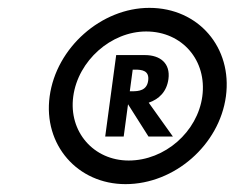

<svg xmlns="http://www.w3.org/2000/svg" viewBox="-20 -860 596 488"><path d="M106.2 -615C89.5 -492 177 -392 299 -392C424 -392 537.5 -492 554.2 -615C570.9 -739 484.6 -840 359.6 -840C237.6 -840 122.9 -739 106.2 -615ZM166.2 -615C178.5 -706 262.5 -780 351.5 -780C443.5 -780 506.5 -706 494.2 -615C482 -525 399.1 -452 307.1 -452C218.1 -452 154 -525 166.2 -615ZM275.3 -720 247.4 -513H294.4L305.4 -595L357.4 -513H419.4L358 -599C384.2 -608 403.8 -627 408.1 -659C413.5 -699 387.3 -720 348.3 -720ZM309.9 -628 317.3 -683H323.3C340.3 -683 360.1 -681 356.6 -655C353.2 -630 332.9 -628 315.9 -628Z"/></svg>

Font: Hussar Techniczny
Style: Bold 
Weight: 700
Foundry: Cannot Into Space Fonts
Version: Version 0.77